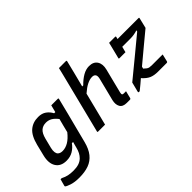

<svg xmlns="http://www.w3.org/2000/svg" viewBox="-122 -1267 1983 1983"><g transform="rotate(-45 869.5 -275.0)"><path d="M293 -545Q348 -545 383 -519.5Q418 -494 438 -455H455Q460 -475 465 -494.5Q470 -514 475 -534H570Q581 -534 578 -523Q556 -433 535.5 -353.5Q515 -274 494.5 -194.5Q474 -115 451 -25Q430 59 390 108.5Q350 158 291.5 179Q233 200 154 200Q85 200 40 185Q-5 170 -16 159Q-19 154 -17 148Q-12 128 -7.5 112Q-3 96 3 74H19Q54 92 86.5 99Q119 106 162 106Q206 106 238.5 95.5Q271 85 295 62Q314 43 327.5 18Q341 -7 350 -44Q354 -61 358.5 -76.5Q363 -92 367 -107H349Q321 -67 279.5 -42Q238 -17 183 -17Q101 -17 65 -73.5Q29 -130 53 -226L83 -348Q110 -455 163 -500Q216 -545 293 -545ZM172 -135Q190 -117 225 -117Q268 -117 310.5 -142Q353 -167 396 -221Q405 -258 414.5 -295.5Q424 -333 435 -374Q404 -414 374.5 -430.5Q345 -447 309 -447Q264 -447 234.5 -421Q205 -395 189 -333L162 -226Q154 -192 157 -169.5Q160 -147 172 -135Z M1037 -545Q1101 -545 1128.5 -502Q1156 -459 1139 -392Q1122 -324 1105 -257.5Q1088 -191 1071 -122Q1067 -104 1073 -96Q1079 -91 1093 -91H1124Q1119 -71 1114 -51Q1109 -31 1104 -11Q1101 0 1090 0H1044Q987 0 967 -35.5Q947 -71 960 -126Q977 -191 991.5 -250.5Q1006 -310 1023 -376Q1031 -411 1019.5 -427.5Q1008 -444 980 -444Q911 -444 818 -362Q795 -272 772.5 -181Q750 -90 727 0H626Q614 0 618 -11Q658 -171 698.5 -331Q739 -491 779 -651Q787 -682 793 -707.5Q799 -733 803 -750H905Q915 -750 913 -739Q895 -666 876.5 -592.5Q858 -519 839 -446H854Q900 -493 945.5 -519Q991 -545 1037 -545Z M1354 -568H1441Q1452 -568 1449 -557Q1447 -547 1443 -534H1748Q1760 -534 1756 -523L1729 -411Q1651 -347 1574 -282.5Q1497 -218 1420 -154L1414 -131Q1432 -114 1444 -105.5Q1456 -97 1470 -94.5Q1484 -92 1506 -92H1660Q1659 -86 1654.5 -67.5Q1650 -49 1646 -32Q1642 -15 1641 -11Q1638 0 1627 0H1501Q1444 0 1406 -16.5Q1368 -33 1328 -78Q1304 -57 1279.5 -36.5Q1255 -16 1230 4Q1221 10 1216 10Q1203 10 1206 -3L1233 -109Q1335 -193 1437 -276.5Q1539 -360 1641 -445L1645 -460Q1593 -443 1540 -443H1421Q1416 -425 1412 -408.5Q1408 -392 1405 -380H1318Q1306 -380 1310 -391Q1316 -414 1324 -446.5Q1332 -479 1340.5 -512.5Q1349 -546 1354 -568Z"/></g></svg>

Font: Recursive Sn Lnr St Med
Style: Italic
Weight: 500
Italic angle: -15°
Version: Version 1.079;hotconv 1.0.112;makeotfexe 2.5.65598; ttfautoh